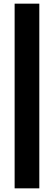

<svg xmlns="http://www.w3.org/2000/svg" viewBox="-20 -810 295 1050"><path d="M60 220V-790H195V220Z"/></svg>

Font: Figtree Black
Style: Regular
Weight: 900
Designer: Erik Kennedy
Foundry: Erik Kennedy
Version: Version 2.001;gftools[0.9.30]